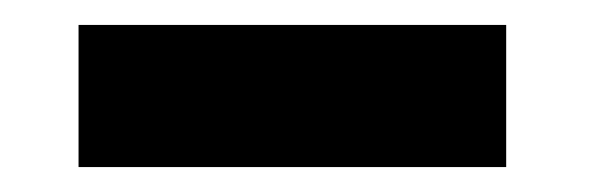

<svg xmlns="http://www.w3.org/2000/svg" viewBox="-20 -751 479 154"><path d="M43 -731H386V-617H43Z"/></svg>

Font: Encode Sans Compressed
Style: Black
Weight: 900
Designer: Pablo Impallari, Andres Torresi
Foundry: Pablo Impallari, Andres Torresi
Version: Version 1.000; ttfautohint (v1.00) -l 8 -r 50 -G 200 -x 14 -